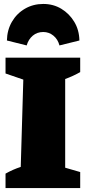

<svg xmlns="http://www.w3.org/2000/svg" viewBox="-20 -952 438 972"><path d="M8 0V-73Q45 -94 85 -107L98 -549L8 -580V-660H386V-587Q351 -567 310 -552V-103L386 -81V0ZM199 -932Q250 -932 290.5 -907.5Q331 -883 356 -841.5Q381 -800 382 -747L281 -722Q273 -753 250.5 -771.5Q228 -790 199 -790Q168 -790 146 -771.5Q124 -753 115 -722L15 -747Q16 -800 40.5 -842Q65 -884 106.5 -908Q148 -932 199 -932Z"/></svg>

Font: Piazzolla SC Black
Style: Regular
Weight: 900
Designer: Juan Pablo del Peral
Foundry: Huerta Tipografica
Version: Version 1.330